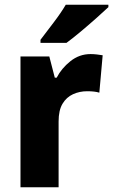

<svg xmlns="http://www.w3.org/2000/svg" viewBox="-20 -786 475 806"><path d="M360 -559Q372 -559 386 -557.5Q400 -556 411 -554L397 -397Q378 -403 346 -403Q314 -403 286.5 -390.5Q259 -378 242.5 -350.5Q226 -323 226 -276V0H66V-549H187L210 -460H218Q238 -499 275.5 -529Q313 -559 360 -559ZM435 -756Q416 -738 384.5 -710Q353 -682 319 -653.5Q285 -625 259 -606H150V-619Q175 -652 205.5 -692Q236 -732 256 -766H435Z"/></svg>

Font: Noto Sans Ethiopic SemiCondensed ExtraBold
Style: Regular
Weight: 800
Width: 4
Designer: Monotype Design Team
Foundry: Monotype Imaging Inc.
Version: Version 2.102; ttfautohint (v1.8.4.7-5d5b)